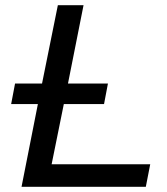

<svg xmlns="http://www.w3.org/2000/svg" viewBox="-20 -720 644 740"><path d="M63 0 126 -319H23L38 -398H142L203 -700H302L242 -398H396L381 -319H226L179 -87H559L542 0Z"/></svg>

Font: Montserrat Medium
Style: Italic
Weight: 500
Italic angle: -11.3°
Designer: Julieta Ulanovsky
Foundry: Julieta Ulanovsky
Version: Version 9.000; ttfautohint (v1.8.4.7-5d5b)